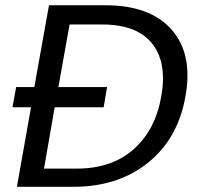

<svg xmlns="http://www.w3.org/2000/svg" viewBox="-20 -717 765 737"><path d="M27.8 -305.2 42 -382.8H111.8L168 -696.8H384.8Q556.6 -696.8 638.9 -603Q721.2 -509.3 691.9 -347.2Q663.6 -185.5 548.6 -92.8Q433.6 0 262.2 0H44.9L99.1 -305.2ZM148.9 -69.8H274.9Q408.7 -69.8 492.4 -143.6Q576.2 -217.3 599.1 -347.2Q622.1 -476.6 564 -549.8Q505.9 -623 372.1 -623H247.1L204.1 -382.8H391.1L377.9 -305.2H189.9Z"/></svg>

Font: SVN-Poppins
Style: Italic
Weight: 400
Italic angle: -10°
Designer: Ninad Kale (Devanagari), Jonny Pinhorn (Latin)
Foundry: Indian Type Foundry
Version: Version 3.002 2017